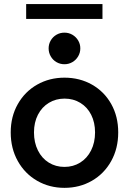

<svg xmlns="http://www.w3.org/2000/svg" viewBox="-20 -907 628 935"><path d="M32.2 -262.2Q32.2 -339.4 66.7 -400.1Q101.1 -460.9 160.9 -494.9Q220.7 -528.8 293.9 -528.8Q368.2 -528.8 428 -494.9Q487.8 -460.9 521.7 -400.4Q555.7 -339.8 555.7 -262.2Q555.7 -184.1 521.5 -122.6Q487.3 -61 427.5 -26.6Q367.7 7.8 293.9 7.8Q220.7 7.8 160.9 -26.6Q101.1 -61 66.7 -122.6Q32.2 -184.1 32.2 -262.2ZM442.9 -262.2Q442.9 -310.5 424.1 -347.9Q405.3 -385.3 371.3 -406Q337.4 -426.8 294.4 -426.8Q252 -426.8 218 -406.2Q184.1 -385.7 164.8 -348.4Q145.5 -311 145.5 -262.2Q145.5 -212.9 164.6 -174.6Q183.6 -136.2 217.5 -115.2Q251.5 -94.2 293.9 -94.2Q336.4 -94.2 370.4 -115.2Q404.3 -136.2 423.6 -174.6Q442.9 -212.9 442.9 -262.2ZM216.8 -671.4Q216.8 -692.4 227.1 -710Q237.3 -727.5 254.9 -737.8Q272.5 -748 293.9 -748Q314.9 -748 332.5 -737.8Q350.1 -727.5 360.6 -710Q371.1 -692.4 371.1 -671.4Q371.1 -650.4 360.6 -632.6Q350.1 -614.7 332.5 -604.5Q314.9 -594.2 293.9 -594.2Q272.5 -594.2 254.9 -604.5Q237.3 -614.7 227.1 -632.6Q216.8 -650.4 216.8 -671.4ZM107.4 -887.2H479V-814.9H107.4Z"/></svg>

Font: Reddit Sans SemiBold
Style: Regular
Weight: 600
Designer: Stephen Hutchings
Foundry: Reddit
Version: Version 1.013